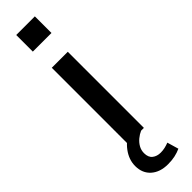

<svg xmlns="http://www.w3.org/2000/svg" viewBox="-311 -694 874 874"><g transform="rotate(-45 125.5 -257.5)"><path d="M74 0V-490H177V0ZM65 -603V-710H185V-603ZM138 195Q87 195 56.5 168Q26 141 26 95Q26 54 53 17.5Q80 -19 125 -39L159 0Q143 7 128.5 19Q114 31 105 47Q96 63 96 82Q96 109 112 121.5Q128 134 152 134Q166 134 179 131Q192 128 205 123L221 178Q204 186 183.5 190.5Q163 195 138 195Z"/></g></svg>

Font: Nunito Sans 11pt SemiBold
Style: Regular
Weight: 600
Version: Version 3.101;gftools[0.9.27]